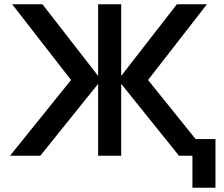

<svg xmlns="http://www.w3.org/2000/svg" viewBox="-20 -730 1052 900"><path d="M882 150V0H819L548 -337V0H440V-337L169 0H27L313 -355L37 -710H179L440 -374V-710H548V-374L809 -710H950L674 -355L897 -78H990V150Z"/></svg>

Font: Geist Med
Style: Regular
Weight: 400
Designer: Basement.studio, Andrés Briganti, Mateo Zaragoza
Foundry: Basement.studio, Vercel, Andrés Briganti, Guido Ferreyra, Mateo Zaragoza
Version: Version 1.401